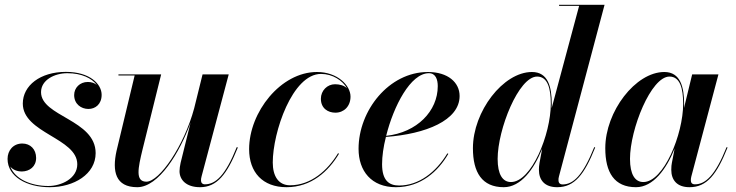

<svg xmlns="http://www.w3.org/2000/svg" viewBox="-20 -770 3067 800"><path d="M378.5 -132C378.5 -271.5 151 -284.5 151 -386C151 -437.5 208.5 -465 260.5 -465C320 -465 362.5 -444 383.5 -416C374 -424 361 -428.5 346 -428.5C312.5 -428.5 289 -404 289 -374C289 -336.5 318 -316 348.5 -316C377 -316 403.5 -335.5 403.5 -375C403.5 -419.5 355 -470.5 254.5 -470.5C147.5 -470.5 75 -413.5 75 -338.5C75 -215 302 -195 302 -85.5C302 -26.5 236 5 181.5 5C110 5 42.5 -23.5 23 -76C33.5 -62.5 51.5 -55.5 71.5 -55.5C103 -56 130.5 -75.5 130.5 -112C130.5 -148 106.5 -172 73 -172C35 -172 11.5 -143 11.5 -108C11.5 -33.5 92 10 187 10C288.5 10 378.5 -44.5 378.5 -132Z M651.5 -460H473.5V-455.5H541L465.5 -141C447 -56.5 460.5 10 552 10C641 10 729 -134 774 -259L732.5 -91.5C730 -80.5 728 -66 728 -57C728 -21.5 755 10 813.5 10C883.5 10 926 -43 971 -155.5L966.5 -157C919 -38.5 878.5 -2 833.5 -2C823 -2 817.5 -9 817.5 -18C817.5 -23 818 -29 820 -35.5L933 -460H824L789 -318.5C747 -162.5 644.5 -13 590 -13C543 -13 555 -69 574 -147.5Z M1392.5 -129.5 1388.5 -131.5C1345.5 -60.5 1276 2 1188.5 2C1140 2 1116.5 -36.5 1116.5 -93C1116.5 -218.5 1198 -462 1317.5 -462C1366 -462 1407.5 -434.5 1426 -402C1414 -414 1395 -419 1376 -419C1343.5 -419 1317 -392.5 1317 -358.5C1317 -318.5 1346.5 -300.5 1377.5 -300.5C1413 -300.5 1440.5 -327 1440.5 -367.5C1440.5 -414 1386.5 -470 1300.5 -470C1149.5 -470 1018 -302.5 1018 -148.5C1018 -52.5 1074 10 1174 10C1277.5 10 1349 -56.5 1392.5 -129.5Z M1572 -86C1572 -118.5 1577.5 -158.5 1588 -199.5C1754 -211.5 1895 -268.5 1895 -370C1895 -426.5 1846.5 -470 1763 -470C1600 -470 1474 -309 1474 -150C1474 -57.5 1527.5 10 1629.5 10C1733.5 10 1805.5 -56 1848 -129L1844 -131C1796.5 -52 1724.5 3 1643 3C1601.5 3 1572 -17.5 1572 -86ZM1767 -465C1795.5 -465 1804 -438.5 1804 -411C1804 -307.5 1718 -218 1589 -204C1620 -328 1690.5 -465 1767 -465Z M2279 -336.5C2279 -408.5 2263.5 -470 2196.5 -470C2076.5 -470 1950.5 -305.5 1950.5 -152.5C1950.5 -51.5 1988.5 10 2079 10C2150 10 2205 -64.5 2239 -150.5L2228 -91.5C2226 -81.5 2225.5 -70 2225.5 -62.5C2225.5 -20 2249 10 2301.5 10C2374 10 2415 -43 2460 -155.5L2456 -157C2408.5 -38.5 2368.5 -1.5 2324 -1.5C2311 -1.5 2307 -10.5 2307 -19C2307 -23.5 2307 -29 2309 -35L2499 -750H2309.5V-745.5H2393L2278.5 -319C2279 -325 2279 -331 2279 -336.5ZM2275 -337.5C2275 -210 2194.5 -11.5 2109 -11.5C2074 -11.5 2053.5 -43.5 2053.5 -108C2053.5 -231 2141 -451 2218 -451C2262 -451 2275 -402 2275 -337.5Z M2830.5 -336.5C2830.5 -405.5 2816 -470 2748 -470C2628 -470 2502 -305.5 2502 -152.5C2502 -51.5 2539.5 10 2630 10C2701.5 10 2756.5 -65 2791 -151L2779.5 -91.5C2778 -84.5 2777 -75 2777 -62.5C2777 -20 2800.5 10 2853 10C2925.5 10 2966.5 -43 3011.5 -155.5L3007.5 -157C2960 -38.5 2919 -2 2875.5 -2C2863 -2 2858.5 -9 2858.5 -19C2858.5 -23.5 2859 -29 2860.5 -34.5L2973.5 -460H2864L2830 -320C2830.5 -325.5 2830.5 -331.5 2830.5 -336.5ZM2826.5 -337.5C2826.5 -210 2745.5 -11.5 2660.5 -11.5C2626 -11.5 2605 -43 2605 -108C2605 -231.5 2692.5 -451 2769.5 -451C2813.5 -451 2826.5 -402 2826.5 -337.5Z"/></svg>

Font: Bodoni* 36pt Medium
Style: Italic
Weight: 500
Italic angle: -13°
Version: Version 2.3